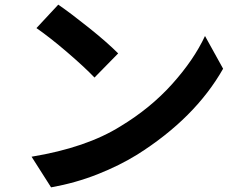

<svg xmlns="http://www.w3.org/2000/svg" viewBox="-20 -769 1040 827"><path d="M231 -749Q286 -711 363.5 -649Q441 -587 489 -539L387 -435Q344 -480 270 -543.5Q196 -607 137 -648ZM116 -94Q352 -133 499 -225Q628 -303 721.5 -407Q815 -511 863 -614L941 -473Q820 -260 571 -103Q495 -56 400.5 -18.5Q306 19 200 38Z"/></svg>

Font: Source Han Sans CN Bold
Style: Bold
Weight: 700
Designer: Ryoko NISHIZUKA 西塚涼子 (kana & ideographs); Paul D. Hunt (Latin, Greek & Cyrillic); Wenlong ZHANG 张文龙 (bopomofo); Sandoll 
Foundry: Adobe Systems Incorporated
Version: Version 1.00;May 30, 2023;FontCreator 11.5.0.2422 32-bit